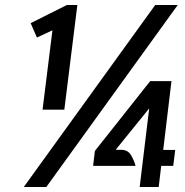

<svg xmlns="http://www.w3.org/2000/svg" viewBox="-20 -747 738 767"><path d="M75 0 600 -727H690L165 0ZM150 -309 189.5 -626 127.5 -597 102.5 -654.5 247 -727H289L237 -309ZM538 0 576 -314 442 -148.5H465Q491 -148.5 503.8 -126.5Q516.5 -104.5 521.5 -84.5H352L359 -144L580 -423H665L632 -148H680L672 -84.5H624L614 0Z"/></svg>

Font: Expletus Sans SemiBold
Style: Italic
Weight: 600
Italic angle: -7°
Version: Version 7.500